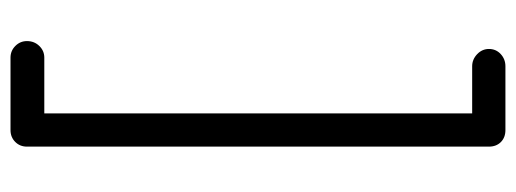

<svg xmlns="http://www.w3.org/2000/svg" viewBox="-322 -512 963 358"><g transform="rotate(90 159.0 -333.5)"><path d="M87.9 127.9Q75.2 127.9 66.2 118.9Q57.1 109.9 57.1 97.2Q57.1 83.5 66.2 74.2Q75.2 64.9 87.9 64.9H191.9V-732.9H104Q91.3 -732.9 81.5 -742.2Q71.8 -751.5 71.8 -764.2Q71.8 -777.3 81.3 -786.1Q90.8 -794.9 104 -794.9H223.1Q236.8 -794.9 245.4 -786.4Q253.9 -777.8 253.9 -764.2V97.2Q253.9 110.4 245.1 119.1Q236.3 127.9 223.1 127.9Z"/></g></svg>

Font: Comic Neue
Style: Regular
Weight: 400
Designer: Craig Rozynski
Foundry: Craig Rozynski
Version: Version 2.003;hotconv 1.0.109;makeotfexe 2.5.65596